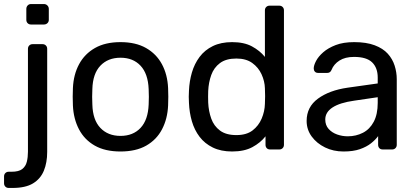

<svg xmlns="http://www.w3.org/2000/svg" viewBox="-54 -738 2049 948"><path d="M-11 190Q-21 190 -27.5 183.5Q-34 177 -34 167V133Q-34 123 -27.5 116.5Q-21 110 -11 110H3Q39 110 56 96.5Q73 83 78.5 60.5Q84 38 84 11V-497Q84 -507 90.5 -513.5Q97 -520 107 -520H156Q166 -520 172.5 -513.5Q179 -507 179 -497V12Q179 65 162.5 105Q146 145 109 167.5Q72 190 8 190ZM99 -617Q89 -617 82.5 -623.5Q76 -630 76 -640V-694Q76 -704 82.5 -711Q89 -718 99 -718H163Q173 -718 180 -711Q187 -704 187 -694V-640Q187 -630 180 -623.5Q173 -617 163 -617Z M541 10Q465 10 414 -19Q363 -48 336 -99.5Q309 -151 306 -217Q305 -234 305 -260.5Q305 -287 306 -303Q309 -370 336.5 -421Q364 -472 415 -501Q466 -530 541 -530Q616 -530 667 -501Q718 -472 745.5 -421Q773 -370 776 -303Q777 -287 777 -260.5Q777 -234 776 -217Q773 -151 746 -99.5Q719 -48 668 -19Q617 10 541 10ZM541 -67Q603 -67 640 -106.5Q677 -146 680 -222Q681 -237 681 -260Q681 -283 680 -298Q677 -374 640 -413.5Q603 -453 541 -453Q479 -453 441.5 -413.5Q404 -374 402 -298Q401 -283 401 -260Q401 -237 402 -222Q404 -146 441.5 -106.5Q479 -67 541 -67Z M1092 10Q1037 10 997 -9.5Q957 -29 931.5 -62.5Q906 -96 893.5 -139Q881 -182 879 -230Q878 -246 878 -260Q878 -274 879 -290Q881 -337 893.5 -380Q906 -423 931.5 -457Q957 -491 997 -510.5Q1037 -530 1092 -530Q1151 -530 1190 -509Q1229 -488 1254 -457V-687Q1254 -697 1260.5 -703.5Q1267 -710 1277 -710H1325Q1335 -710 1341.5 -703.5Q1348 -697 1348 -687V-23Q1348 -13 1341.5 -6.5Q1335 0 1325 0H1280Q1269 0 1263 -6.5Q1257 -13 1257 -23V-65Q1232 -33 1192 -11.5Q1152 10 1092 10ZM1113 -71Q1163 -71 1193 -94Q1223 -117 1238 -152.5Q1253 -188 1254 -225Q1255 -241 1255 -263.5Q1255 -286 1254 -302Q1253 -337 1237.5 -371Q1222 -405 1191.5 -427Q1161 -449 1113 -449Q1062 -449 1032 -426.5Q1002 -404 989 -367.5Q976 -331 974 -289Q973 -260 974 -231Q976 -189 989 -152.5Q1002 -116 1032 -93.5Q1062 -71 1113 -71Z M1642 10Q1592 10 1551 -10Q1510 -30 1485 -64Q1460 -98 1460 -141Q1460 -210 1516 -251Q1572 -292 1662 -305L1811 -326V-355Q1811 -403 1783.5 -430Q1756 -457 1694 -457Q1650 -457 1622 -439Q1594 -421 1583 -393Q1577 -378 1562 -378H1517Q1506 -378 1500.5 -384.5Q1495 -391 1495 -400Q1495 -415 1506.5 -437Q1518 -459 1542 -480Q1566 -501 1603.5 -515.5Q1641 -530 1695 -530Q1755 -530 1796 -514.5Q1837 -499 1860.5 -473Q1884 -447 1894.5 -414Q1905 -381 1905 -347V-23Q1905 -13 1898.5 -6.5Q1892 0 1882 0H1836Q1825 0 1819 -6.5Q1813 -13 1813 -23V-66Q1800 -48 1778 -30.5Q1756 -13 1723 -1.5Q1690 10 1642 10ZM1663 -65Q1704 -65 1738 -82.5Q1772 -100 1791.5 -137Q1811 -174 1811 -230V-258L1695 -241Q1624 -231 1588 -207.5Q1552 -184 1552 -148Q1552 -120 1568.5 -101.5Q1585 -83 1610.5 -74Q1636 -65 1663 -65Z"/></svg>

Font: Rubik Light
Style: Regular
Weight: 400
Version: Version 2.101